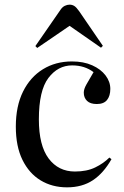

<svg xmlns="http://www.w3.org/2000/svg" viewBox="-20 -791 534 825"><path d="M268 14Q204 14 154.5 -16Q105 -46 76.5 -104Q48 -162 48 -247Q48 -335 79 -397.5Q110 -460 164.5 -493.5Q219 -527 289 -527Q339 -527 376 -510.5Q413 -494 433.5 -467Q454 -440 454 -409Q454 -379 440 -361.5Q426 -344 396 -344Q368 -344 354 -357.5Q340 -371 340 -393Q340 -408 351 -427.5Q362 -447 382 -481Q344 -510 290 -510Q229 -510 188 -456Q147 -402 147 -278Q147 -166 189 -110Q231 -54 302 -54Q353 -54 389 -71.5Q425 -89 450 -114L459 -107Q425 -47 379 -16.5Q333 14 268 14ZM140 -585 132 -593 240 -749Q248 -761 258.5 -766Q269 -771 279 -771Q290 -771 299 -765.5Q308 -760 320 -743L422 -594L414 -586L279 -680Z"/></svg>

Font: Display Regular
Style: Regular
Weight: 400
Designer: Latin by Veronika Burian and Jose Scaglione. Greek by Irene Vlachou. Cyrillic by Vera Evstafieva.
Foundry: TypeTogether
Version: Version 3.002